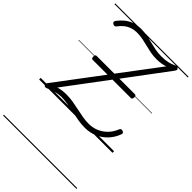

<svg xmlns="http://www.w3.org/2000/svg" viewBox="-397 -1121 1729 1729"><g transform="rotate(45 467.0 -256.5)"><path d="M597 17Q554 17 509 9.5Q464 2 419 -7.5Q374 -17 332 -24Q290 -31 254 -31Q225 -30 201 -25.5Q177 -21 154.5 -13.5Q132 -6 109 5Q96 11 88 10Q80 9 74 3Q68 -5 68 -12.5Q68 -20 76 -29L405 -466H215Q199 -466 199 -492Q199 -504 203 -510Q207 -516 215 -516H442L726 -893Q704 -885 678 -880.5Q652 -876 618 -876Q577 -876 540.5 -883Q504 -890 469.5 -899Q435 -908 400.5 -915Q366 -922 328 -922Q288 -922 256 -910.5Q224 -899 199.5 -878.5Q175 -858 155 -831Q149 -822 139.5 -820.5Q130 -819 119 -826Q108 -834 107.5 -842Q107 -850 115 -861Q139 -893 169 -918Q199 -943 238 -957.5Q277 -972 328 -972Q369 -972 406 -965Q443 -958 479.5 -948.5Q516 -939 553.5 -932Q591 -925 631 -925Q679 -925 713 -933Q747 -941 775 -955Q785 -959 792 -961Q799 -963 808 -955Q819 -946 817 -938Q815 -930 808 -920L506 -516H704Q720 -516 720 -492Q720 -481 716 -473.5Q712 -466 704 -466H468L167 -64Q190 -72 216 -75.5Q242 -79 272 -79Q313 -79 354.5 -72Q396 -65 437.5 -56Q479 -47 518.5 -40Q558 -33 596 -33Q648 -33 692.5 -51.5Q737 -70 772 -105.5Q807 -141 827 -192Q832 -203 839.5 -205.5Q847 -208 859 -204Q871 -199 874 -192.5Q877 -186 873 -175Q851 -115 810 -72Q769 -29 715 -6Q661 17 597 17ZM0 449H934V459H0ZM0 -20H934V0H0ZM0 -505H934V-500H0ZM0 -969H934V-959H0Z"/></g></svg>

Font: Playwrite IT Trad Guides
Style: Regular
Weight: 400
Designer: Veronika Burian, José Scaglione
Foundry: TypeTogether
Version: Version 1.003